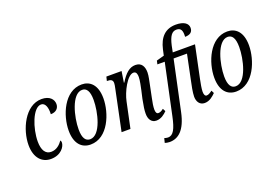

<svg xmlns="http://www.w3.org/2000/svg" viewBox="-129 -1161 2569 1791"><g transform="rotate(-20 1156.0 -265.0)"><path d="M196 10C297 10 343 -60 343 -101C343 -110 340 -119 335 -122C311 -88 275 -52 220 -52C164 -52 134 -100 134 -185C134 -313 198 -500 281 -500C323 -500 340 -447 336 -383C390 -383 418 -415 418 -455C418 -501 382 -546 302 -546C137 -546 42 -334 42 -183C42 -54 109 10 196 10Z M590 10C765 10 848 -211 848 -355C848 -490 782 -546 700 -546C527 -546 440 -332 440 -181C440 -53 501 10 590 10ZM602 -38C559 -38 531 -72 531 -161C531 -282 583 -497 687 -497C730 -497 757 -462 757 -372C757 -253 708 -38 602 -38Z M1242 10C1290 10 1325 -20 1350 -45L1335 -73C1317 -58 1300 -50 1283 -50C1266 -50 1258 -67 1258 -94C1258 -121 1264 -163 1274 -206L1298 -323C1305 -360 1317 -407 1317 -442C1317 -497 1296 -545 1233 -545C1174 -545 1129 -504 1081 -426H1077L1094 -536H943L933 -495H940C969 -495 991 -487 991 -455C991 -444 988 -424 983 -403L899 0H987L1041 -255C1058 -340 1130 -484 1192 -484C1221 -484 1226 -455 1226 -430C1226 -395 1212 -333 1206 -305L1188 -226C1174 -156 1169 -118 1169 -86C1168 -32 1193 10 1242 10Z M1290 240C1376 240 1449 184 1485 13L1590 -480H1723L1674 -243C1662 -189 1648 -119 1648 -79C1648 -31 1672 10 1722 10C1772 10 1808 -24 1833 -49L1819 -77C1799 -62 1781 -50 1763 -50C1747 -50 1738 -66 1738 -96C1738 -124 1748 -178 1756 -216L1823 -536H1602L1615 -600C1635 -688 1661 -724 1706 -724C1752 -724 1764 -693 1760 -633C1809 -633 1837 -653 1837 -695C1837 -739 1796 -770 1717 -770C1610 -770 1551 -705 1526 -595L1513 -536L1437 -515L1429 -480H1502L1395 23C1370 142 1342 195 1290 195C1278 195 1262 191 1254 188L1243 232C1254 236 1274 240 1290 240Z M2035 10C2210 10 2293 -211 2293 -355C2293 -490 2227 -546 2145 -546C1972 -546 1885 -332 1885 -181C1885 -53 1946 10 2035 10ZM2047 -38C2004 -38 1976 -72 1976 -161C1976 -282 2028 -497 2132 -497C2175 -497 2202 -462 2202 -372C2202 -253 2153 -38 2047 -38Z"/></g></svg>

Font: Noto Serif ExtraCondensed
Style: Italic
Weight: 400
Width: 2
Italic angle: -12°
Designer: Monotype Design Team
Foundry: Monotype Imaging Inc.
Version: Version 2.014